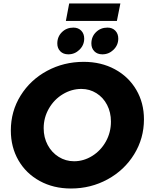

<svg xmlns="http://www.w3.org/2000/svg" viewBox="-20 -1066 851 1099"><path d="M804 -383Q804 -274 748 -183Q692 -92 596 -39.5Q500 13 386 13Q286 13 207.5 -30Q129 -73 85.5 -148.5Q42 -224 42 -319Q42 -429 98 -519Q154 -609 249.5 -660.5Q345 -712 459 -712Q559 -712 637.5 -669.5Q716 -627 760 -552Q804 -477 804 -383ZM230 -332Q230 -279 253 -236Q276 -193 316 -168Q356 -143 404 -143Q459 -143 508 -173.5Q557 -204 586 -256Q615 -308 615 -370Q615 -423 593 -465.5Q571 -508 532 -532.5Q493 -557 446 -557Q390 -557 340 -527Q290 -497 260 -445Q230 -393 230 -332ZM462 -845Q462 -808 435 -781.5Q408 -755 371 -755Q342 -755 325 -772.5Q308 -790 308 -817Q308 -856 334.5 -882Q361 -908 400 -908Q428 -908 445 -890.5Q462 -873 462 -845ZM657 -845Q657 -808 630 -781.5Q603 -755 566 -755Q537 -755 520 -772.5Q503 -790 503 -817Q503 -856 529.5 -882Q556 -908 595 -908Q623 -908 640 -890.5Q657 -873 657 -845ZM376 -1046H669L649 -946H357Z"/></svg>

Font: Gontserrat
Style: Bold Italic
Weight: 700
Italic angle: -11.3°
Designer: Julieta Ulanovsky
Foundry: Julieta Ulanovsky
Version: Version 6.001